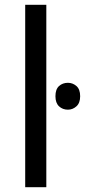

<svg xmlns="http://www.w3.org/2000/svg" viewBox="-20 -780 354 800"><path d="M173 0H85V-760H173ZM263 -435Q283 -435 298.5 -421.5Q314 -408 314 -379Q314 -351 298.5 -337Q283 -323 263 -323Q241 -323 226 -337Q211 -351 211 -379Q211 -408 226 -421.5Q241 -435 263 -435Z"/></svg>

Font: RS Noto Sans
Style: Regular
Weight: 400
Designer: Monotype Design Team
Foundry: Monotype Imaging Inc.
Version: Version 3.10